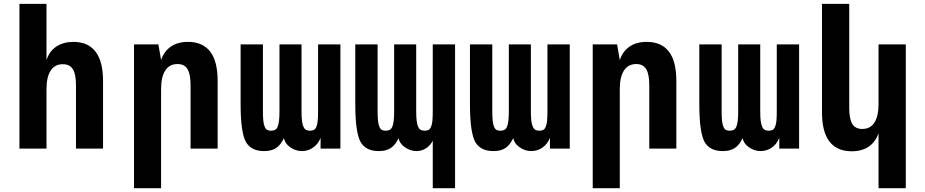

<svg xmlns="http://www.w3.org/2000/svg" viewBox="-20 -780 4856 1008"><path d="M82 -759.8H224.1V-464.8Q239.7 -512.2 276.6 -536.1Q313.5 -560.1 365.7 -560.1Q441.9 -560.1 481.4 -509Q521 -458 521 -355V0H378.9V-333Q378.9 -390.6 362.5 -416.7Q346.2 -442.9 310.1 -442.9Q267.1 -442.9 245.6 -408.9Q224.1 -375 224.1 -313V0H82Z M683.6 -546.9H811.5L825.7 -464.8Q840.8 -510.3 876.7 -535.2Q912.6 -560.1 967.3 -560.1Q1043.9 -560.1 1083.3 -509.3Q1122.6 -458.5 1122.6 -355V0H980.5V-333Q980.5 -391.1 964.1 -417.5Q947.8 -443.8 912.1 -443.8Q869.1 -443.8 847.4 -409.4Q825.7 -375 825.7 -313V208H683.6Z M1366.7 13.2Q1331.1 13.2 1307.1 0.5Q1283.2 -12.2 1270.5 -35.6Q1257.8 -58.6 1250.5 -106.9Q1243.2 -155.3 1243.2 -238.8V-546.9H1360.4V-195.8Q1360.4 -164.6 1362.5 -144.8Q1364.7 -125 1370.1 -113.8Q1375.5 -101.1 1383.8 -97.4Q1392.1 -93.8 1402.8 -93.8Q1414.6 -93.8 1423.3 -97.9Q1432.1 -102.1 1437.5 -114.7Q1447.3 -136.2 1447.3 -195.8V-546.9H1563V-195.8Q1563 -165 1565.4 -145.5Q1567.9 -126 1573.2 -114.7Q1578.6 -102.1 1587.2 -97.9Q1595.7 -93.8 1607.4 -93.8Q1618.2 -93.8 1626.7 -97.4Q1635.3 -101.1 1640.6 -113.8Q1646 -125 1647.9 -144.8Q1649.9 -164.6 1649.9 -195.8V-546.9H1767.1V0H1663.1V-56.6Q1650.9 -24.4 1624.3 -5.6Q1597.7 13.2 1565.4 13.2Q1547.9 13.2 1532.2 7.8Q1516.6 2.4 1503.9 -6.8Q1488.8 -17.6 1481 -29.5Q1473.1 -41.5 1470.2 -54.7Q1454.1 -19.5 1429.9 -3.2Q1405.8 13.2 1366.7 13.2Z M2252 -41.5Q2238.8 -15.1 2215.8 -1Q2192.9 13.2 2166.5 13.2Q2149.9 13.2 2134.3 7.8Q2118.7 2.4 2106 -6.8Q2093.3 -15.6 2084.5 -27.3Q2075.7 -39.1 2072.3 -54.7Q2056.2 -19.5 2032 -3.2Q2007.8 13.2 1968.8 13.2Q1933.1 13.2 1909.2 0.5Q1885.3 -12.2 1872.6 -35.6Q1859.9 -58.6 1852.5 -106.9Q1845.2 -155.3 1845.2 -238.8V-546.9H1962.4V-195.8Q1962.4 -164.6 1964.6 -144.8Q1966.8 -125 1972.2 -113.8Q1977.5 -101.1 1985.8 -97.4Q1994.1 -93.8 2004.9 -93.8Q2016.6 -93.8 2025.4 -97.9Q2034.2 -102.1 2039.6 -114.7Q2049.3 -136.2 2049.3 -195.8V-546.9H2165V-195.8Q2165 -165 2167.5 -145.5Q2169.9 -126 2175.3 -114.7Q2180.7 -102.1 2189.2 -97.9Q2197.8 -93.8 2209.5 -93.8Q2220.2 -93.8 2228.8 -97.4Q2237.3 -101.1 2242.7 -113.8Q2248 -125 2250 -144.8Q2252 -164.6 2252 -195.8V-546.9H2369.1V208H2252Z M2570.8 13.2Q2535.2 13.2 2511.2 0.5Q2487.3 -12.2 2474.6 -35.6Q2461.9 -58.6 2454.6 -106.9Q2447.3 -155.3 2447.3 -238.8V-546.9H2564.5V-195.8Q2564.5 -164.6 2566.7 -144.8Q2568.8 -125 2574.2 -113.8Q2579.6 -101.1 2587.9 -97.4Q2596.2 -93.8 2606.9 -93.8Q2618.7 -93.8 2627.4 -97.9Q2636.2 -102.1 2641.6 -114.7Q2651.4 -136.2 2651.4 -195.8V-546.9H2767.1V-195.8Q2767.1 -165 2769.5 -145.5Q2772 -126 2777.3 -114.7Q2782.7 -102.1 2791.3 -97.9Q2799.8 -93.8 2811.5 -93.8Q2822.3 -93.8 2830.8 -97.4Q2839.4 -101.1 2844.7 -113.8Q2850.1 -125 2852.1 -144.8Q2854 -164.6 2854 -195.8V-546.9H2971.2V0H2867.2V-56.6Q2855 -24.4 2828.4 -5.6Q2801.8 13.2 2769.5 13.2Q2752 13.2 2736.3 7.8Q2720.7 2.4 2708 -6.8Q2692.9 -17.6 2685.1 -29.5Q2677.2 -41.5 2674.3 -54.7Q2658.2 -19.5 2634 -3.2Q2609.9 13.2 2570.8 13.2Z M3091.8 -546.9H3219.7L3233.9 -464.8Q3249 -510.3 3284.9 -535.2Q3320.8 -560.1 3375.5 -560.1Q3452.1 -560.1 3491.5 -509.3Q3530.8 -458.5 3530.8 -355V0H3388.7V-333Q3388.7 -391.1 3372.3 -417.5Q3356 -443.8 3320.3 -443.8Q3277.3 -443.8 3255.6 -409.4Q3233.9 -375 3233.9 -313V208H3091.8Z M3774.9 13.2Q3739.3 13.2 3715.3 0.5Q3691.4 -12.2 3678.7 -35.6Q3666 -58.6 3658.7 -106.9Q3651.4 -155.3 3651.4 -238.8V-546.9H3768.6V-195.8Q3768.6 -164.6 3770.8 -144.8Q3772.9 -125 3778.3 -113.8Q3783.7 -101.1 3792 -97.4Q3800.3 -93.8 3811 -93.8Q3822.8 -93.8 3831.5 -97.9Q3840.3 -102.1 3845.7 -114.7Q3855.5 -136.2 3855.5 -195.8V-546.9H3971.2V-195.8Q3971.2 -165 3973.6 -145.5Q3976.1 -126 3981.4 -114.7Q3986.8 -102.1 3995.4 -97.9Q4003.9 -93.8 4015.6 -93.8Q4026.4 -93.8 4034.9 -97.4Q4043.5 -101.1 4048.8 -113.8Q4054.2 -125 4056.2 -144.8Q4058.1 -164.6 4058.1 -195.8V-546.9H4175.3V0H4071.3V-56.6Q4059.1 -24.4 4032.5 -5.6Q4005.9 13.2 3973.6 13.2Q3956.1 13.2 3940.4 7.8Q3924.8 2.4 3912.1 -6.8Q3897 -17.6 3889.2 -29.5Q3881.3 -41.5 3878.4 -54.7Q3862.3 -19.5 3838.1 -3.2Q3814 13.2 3774.9 13.2Z M4592.3 -81.1Q4577.1 -35.6 4541.7 -10.7Q4506.3 14.2 4451.2 14.2Q4374 14.2 4334.7 -36.9Q4295.4 -87.9 4295.4 -190.9V-759.8H4438.5V-212.9Q4438.5 -155.3 4454.6 -129.2Q4470.7 -103 4506.8 -103Q4549.8 -103 4571 -137Q4592.3 -170.9 4592.3 -232.9V-546.9H4735.4V208H4592.3Z"/></svg>

Font: Hack
Style: Bold
Weight: 700
Monospace: yes
Designer: Christopher Simpkins
Foundry: Christopher Simpkins
Version: Version 2.017